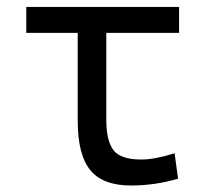

<svg xmlns="http://www.w3.org/2000/svg" viewBox="-20 -538 626 567"><path d="M366.7 9.8Q283.7 9.8 246.6 -35.6Q209.5 -81.1 209.5 -181.2V-440.9H57.6V-517.6H508.8V-440.9H293.9V-184.1Q293.9 -122.6 314.9 -94.7Q335.9 -66.9 397.5 -66.9Q436.5 -66.9 495.6 -85.4L505.9 -10.3Q438 9.8 366.7 9.8Z"/></svg>

Font: Cascadia Code NF SemiLight
Style: Regular
Weight: 350
Monospace: yes
Designer: Aaron Bell
Foundry: Saja Typeworks
Version: Version 2404.023; ttfautohint (v1.8.4)